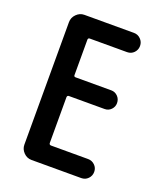

<svg xmlns="http://www.w3.org/2000/svg" viewBox="-135 -819 771 908"><g transform="rotate(20 250.0 -365.0)"><path d="M131.8 0Q108.4 0 91.8 -17.1Q75.2 -34.2 75.2 -56.6V-672.9Q75.2 -696.3 92.3 -713.4Q109.4 -730.5 131.8 -730.5H381.8Q401.4 -730.5 415.5 -716.3Q429.7 -702.1 429.7 -682.1Q429.7 -662.1 416 -647.9Q402.3 -633.8 381.8 -633.8H194.3Q186.5 -633.8 185.5 -626V-446.3Q185.5 -438.5 194.3 -438.5H374Q392.6 -438.5 406.2 -424.8Q419.9 -411.1 419.9 -390.6Q419.9 -372.1 406.7 -358.4Q393.6 -344.7 374 -344.7H194.3Q186.5 -344.7 185.5 -335.9V-105.5Q185.5 -96.7 194.3 -95.7H381.8Q401.4 -95.7 415.5 -82Q429.7 -68.4 429.7 -48.3Q429.7 -28.3 416 -14.2Q402.3 0 381.8 0Z"/></g></svg>

Font: Rounded Mgen+ 1m medium
Style: Regular
Weight: 500
Designer: [Source Han Sans]
Ryoko NISHIZUKA  (kana & ideographs); Paul D. Hunt (Latin, Greek & Cyrillic); Wenlong ZHANG  (bopomofo
Version: Version 1.059.20150602